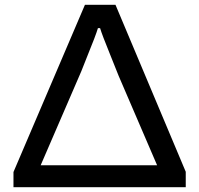

<svg xmlns="http://www.w3.org/2000/svg" viewBox="-20 -778 829 798"><path d="M36 0V-63L333 -758H460L752 -64V0ZM149 -91H633L473 -463Q470 -472 437 -553Q404 -634 396 -661H387Q383 -647 371 -615.5Q359 -584 342 -542.5Q325 -501 318 -482Z"/></svg>

Font: Orkney Medium
Style: Regular
Weight: 500
Designer: Samuel Oakes and Alfredo Marco Pradil
Foundry: Alfredo Marco Pradil
Version: 1.0; ttfautohint (v1.5)